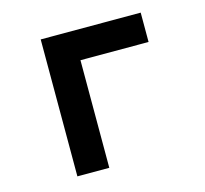

<svg xmlns="http://www.w3.org/2000/svg" viewBox="-82 -610 749 701"><g transform="rotate(-15 293.0 -259.0)"><path d="M127.9 0V-517.6H505.9V-406.7H248.5V0Z"/></g></svg>

Font: Cascadia Mono NF SemiBold
Style: Regular
Weight: 600
Monospace: yes
Designer: Aaron Bell
Foundry: Saja Typeworks
Version: Version 2404.023; ttfautohint (v1.8.4)